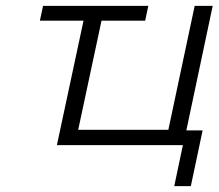

<svg xmlns="http://www.w3.org/2000/svg" viewBox="-20 -492 741 651"><path d="M115.2 -421.9 126 -472.2H482.9L472.2 -421.9H324.2L245.1 -51.8H550.8L640.1 -472.2H701.2L611.8 -49.8H667L627 139.2H570.8L600.1 0H172.9L263.2 -421.9Z"/></svg>

Font: CMU Bright
Style: Oblique
Weight: 500
Italic angle: -12°
Version: Version 0.7.0